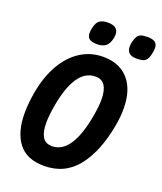

<svg xmlns="http://www.w3.org/2000/svg" viewBox="-170 -1050 990 1174"><g transform="rotate(20 325.0 -463.0)"><path d="M37 -248Q37 -310.5 50 -384.5Q69.5 -494 115 -572.8Q160.5 -651.5 226.5 -693.2Q292.5 -735 372 -735Q442.5 -735 493 -705Q543.5 -675 570.2 -617.2Q597 -559.5 597 -477Q597 -426.5 586.5 -368Q554.5 -189 473.8 -86.5Q393 16 257.5 16Q145 16 91 -54Q37 -124 37 -248ZM439.5 -378.5Q450.5 -443 450.5 -483.5Q450.5 -605.5 370 -605.5Q302 -605.5 258.5 -540Q215 -474.5 194 -355Q181.5 -286 181.5 -236Q181.5 -179 200.2 -146.5Q219 -114 263 -114Q393 -114 439.5 -378.5ZM242.5 -844Q242.5 -858.5 247 -877Q255 -915 274.2 -928.2Q293.5 -941.5 327.5 -941.5Q395.5 -941.5 395.5 -888Q395.5 -872.5 391.5 -858Q383 -823.5 362.8 -808.8Q342.5 -794 308 -794Q273.5 -794 258 -806Q242.5 -818 242.5 -844ZM501.5 -850Q501.5 -865 506 -883Q512 -906.5 520.5 -919Q529 -931.5 543.8 -936.5Q558.5 -941.5 585 -941.5Q620 -941.5 635.2 -929.2Q650.5 -917 650.5 -891.5Q650.5 -878.5 645.5 -855Q640 -829 630.5 -816Q621 -803 606.2 -798.5Q591.5 -794 565.5 -794Q501.5 -794 501.5 -850Z"/></g></svg>

Font: JuliaMono ExtraBold
Style: Italic
Weight: 800
Italic angle: -9°
Monospace: yes
Designer: cormullion
Foundry: corm
Version: Version 0.057; ttfautohint (v1.8.4)